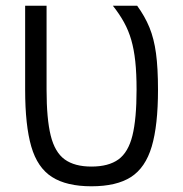

<svg xmlns="http://www.w3.org/2000/svg" viewBox="-20 -638 640 672"><path d="M300 14Q213 14 162 -18.5Q111 -51 89.5 -125Q68 -199 68 -324V-618H143V-324Q143 -222 157.5 -163.5Q172 -105 206.5 -80Q241 -55 300 -55Q360 -55 394.5 -80Q429 -105 443.5 -163.5Q458 -222 458 -324Q458 -381 453.5 -423Q449 -465 439.5 -498Q430 -531 414 -560Q398 -589 375 -618H460Q487 -581 503 -542Q519 -503 526 -451.5Q533 -400 533 -324Q533 -199 511 -125Q489 -51 438.5 -18.5Q388 14 300 14Z"/></svg>

Font: Victor Mono
Style: Regular
Weight: 400
Monospace: yes
Designer: Rune Bjørnerås
Version: Version 1.561;gftools[0.9.30]